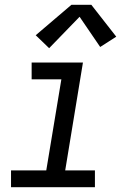

<svg xmlns="http://www.w3.org/2000/svg" viewBox="-20 -781 540 801"><path d="M26 0V-70H173L236 -450H112V-520H326L252 -70H376V0ZM185 -580 129 -634 278 -761H361L465 -628L398 -585L312 -711Z"/></svg>

Font: Iosevka SS04
Style: Italic
Weight: 400
Italic angle: -9°
Monospace: yes
Designer: Belleve Invis
Foundry: Belleve Invis
Version: Version 19.0.0; ttfautohint (v1.8.4)